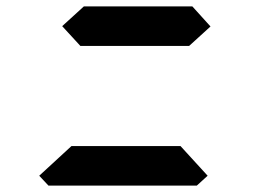

<svg xmlns="http://www.w3.org/2000/svg" viewBox="-20 -582 856 602"><path d="M631 -31 597 0H132L103 -31L204 -124H546ZM583 -562 640 -499 573 -438H232L175 -500L243 -562Z"/></svg>

Font: DSEG7 Classic
Style: BoldItalic
Weight: 700
Italic angle: -5°
Designer: Keshikan(Twitter:@keshinomi_88pro)
Version: Version 0.46